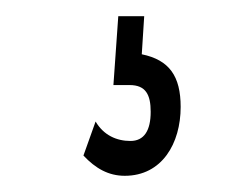

<svg xmlns="http://www.w3.org/2000/svg" viewBox="-20 -20 290 237"><path d="M134 197C180 197 203 157 203 112C203 74 189 54 155 47L158 0H126L120 85H140C160 85 166 97 166 118C166 141 158 154 141 154C124 154 108 147 98 130L83 172C98 188 114 197 134 197Z"/></svg>

Font: Inconsolata UltraCondensed Thin
Style: Regular
Weight: 100
Width: 1
Monospace: yes
Designer: Raph Levien, Cyreal, Brenton Simpson
Foundry: Raph Levien, Cyreal, Google
Version: Version 3.100